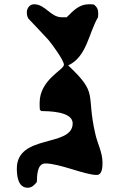

<svg xmlns="http://www.w3.org/2000/svg" viewBox="-20 -914 602 901"><path d="M59 -123C59 -90 64 -33 110 -33C129 -33 141 -45 153 -60C154 -84 152 -147 193 -147C260 -147 378 -93 434 -93C461 -93 461 -134 461 -151C461 -200 437 -240 427 -287C383 -477 444 -472 300 -607C388 -648 396 -759 440 -833C440 -836 441 -847 441 -850C441 -869 436 -881 420 -893C417 -894 400 -894 397 -894C352 -894 325 -865 293 -833H270C217 -833 193 -894 140 -894C120 -894 106 -876 106 -857C106 -845 107 -839 113 -827C128 -812 193 -742 207 -727C224 -707 280 -631 280 -610C280 -586 166 -540 166 -432C166 -424 166 -402 167 -400L173 -393C203 -392 321 -393 321 -335C321 -221 59 -287 59 -123Z"/></svg>

Font: Charger
Style: Overspray
Weight: 400
Designer: Jasper
Foundry: Cannot Into Space Fonts
Version: Version 0.980